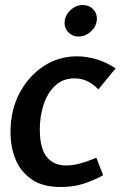

<svg xmlns="http://www.w3.org/2000/svg" viewBox="-20 -735 482 767"><path d="M373 -378Q355 -397 331 -409.5Q307 -422 278 -422Q231 -422 200 -392.5Q169 -363 154 -316.5Q139 -270 139 -219Q139 -143 166.5 -108.5Q194 -74 244 -74Q270 -74 300 -82Q330 -90 365 -105L392 -35Q352 -13 312 -0.5Q272 12 222 12Q151 12 107 -18Q63 -48 42.5 -97.5Q22 -147 22 -207Q22 -295 58 -363Q94 -431 154 -470.5Q214 -510 287 -510Q324 -510 363 -499Q402 -488 442 -462ZM367 -661Q367 -632 344.5 -610.5Q322 -589 293 -589Q270 -589 254 -605Q238 -621 238 -643Q238 -672 260.5 -693.5Q283 -715 311 -715Q335 -715 351 -699.5Q367 -684 367 -661Z"/></svg>

Font: Rosario
Style: Bold Italic
Weight: 700
Italic angle: -8.05°
Designer: Hector Gatti
Foundry: Omnibus Type
Version: Version 1.101; ttfautohint (v1.8.1.43-b0c9)